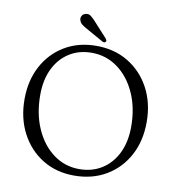

<svg xmlns="http://www.w3.org/2000/svg" viewBox="-95 -967 982 1069"><g transform="rotate(10 396.0 -432.5)"><path d="M394 -715.5Q496.5 -715.5 575 -667.5Q653.5 -619.5 697.8 -536Q742 -452.5 742 -345.5Q742 -238.5 698 -156.8Q654 -75 575.8 -28.8Q497.5 17.5 395 17.5Q293.5 17.5 215.8 -30.5Q138 -78.5 94 -162.5Q50 -246.5 50 -354Q50 -459.5 93.5 -541Q137 -622.5 214.5 -669Q292 -715.5 394 -715.5ZM661.5 -305.5Q661.5 -411.5 624.2 -494.5Q587 -577.5 522 -625.2Q457 -673 374.5 -673Q302.5 -673 247.8 -638.2Q193 -603.5 162.5 -540.5Q132 -477.5 132 -392.5Q132 -285.5 169 -202Q206 -118.5 270.5 -70.8Q335 -23 417 -23Q489 -23 544.2 -57.8Q599.5 -92.5 630.5 -156Q661.5 -219.5 661.5 -305.5ZM364 -844 436.5 -764.5Q440 -760 441.8 -755.2Q443.5 -750.5 440 -746.5Q433 -739 422 -744.5L325 -799Q307 -808.5 295.2 -817.8Q283.5 -827 280 -840.5Q275.5 -852.5 281.8 -864.2Q288 -876 302 -880Q319 -885 333 -874.2Q347 -863.5 364 -844Z"/></g></svg>

Font: Fraunces 9pt Soft Light
Style: Regular
Weight: 300
Version: Version 1.000;[0bf87f6ff]